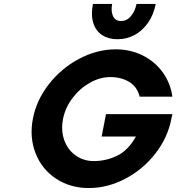

<svg xmlns="http://www.w3.org/2000/svg" viewBox="-20 -939 890 969"><path d="M146 -340Q164 -434 227 -514.5Q290 -595 380 -642.5Q470 -690 564 -690Q638 -690 699.5 -659.5Q761 -629 800.5 -575Q840 -521 850 -451H685Q672 -502 631.5 -526Q591 -550 537 -550Q484 -550 433 -521Q382 -492 345.5 -443.5Q309 -395 298 -338Q287 -281 304 -232.5Q321 -184 361 -155Q401 -126 454 -126Q515 -126 571 -153Q627 -180 666 -250H493L515 -363H850L845 -340Q827 -245 764.5 -164.5Q702 -84 612.5 -37Q523 10 428 10Q334 10 262.5 -37.5Q191 -85 159.5 -165.5Q128 -246 146 -340ZM573 -741Q528 -741 496 -761.5Q464 -782 451 -822.5Q438 -863 449 -919H546Q539 -884 550 -858.5Q561 -833 591 -833Q621 -833 641.5 -858.5Q662 -884 669 -919H766Q755 -863 726 -822.5Q697 -782 657.5 -761.5Q618 -741 573 -741Z"/></svg>

Font: Teachers[wght] Italic
Style: Regular
Weight: 400
Designer: Alfredo Marco Pradil & Chank Diesel
Version: Version 1.000;Glyphs 3.1.2 (3151)